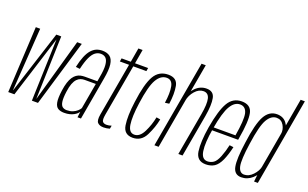

<svg xmlns="http://www.w3.org/2000/svg" viewBox="-87 -1203 2607 1625"><g transform="rotate(20 1216.0 -390.0)"><path d="M45.5 0H101L277 -558L258.5 0H313.5L491 -596H449.5L289.5 -29.5H288.5L306 -596H261.5L79.5 -29.5H78L116.5 -596H77Z M549 3.5Q576 3.5 597.2 -1.8Q618.5 -7 634.5 -15.8Q650.5 -24.5 660.8 -34Q671 -43.5 675.5 -52L669.5 0H700.5L768 -385Q783 -467 776.8 -514.2Q770.5 -561.5 745 -581.8Q719.5 -602 676 -602Q647 -602 622.5 -591.8Q598 -581.5 577.2 -558Q556.5 -534.5 540 -494.8Q523.5 -455 510.5 -396L547.5 -391.5Q563 -459.5 581.5 -499Q600 -538.5 622.5 -555.5Q645 -572.5 672 -572.5Q702 -572.5 719 -554.5Q736 -536.5 739.5 -495.5Q743 -454.5 730 -385L723 -344H610.5Q590.5 -344 572 -339.8Q553.5 -335.5 537.2 -324.2Q521 -313 507.5 -293.2Q494 -273.5 484 -242.5Q474 -211.5 468 -168Q458 -96 465 -59.2Q472 -22.5 494 -9.5Q516 3.5 549 3.5ZM562.5 -25Q540 -25 524.5 -36.2Q509 -47.5 504 -78.8Q499 -110 507 -170Q513 -216.5 524.2 -245.8Q535.5 -275 550.8 -290.8Q566 -306.5 583 -312.2Q600 -318 617.5 -318H718.5L677.5 -85.5Q670.5 -72.5 654.8 -58.2Q639 -44 616 -34.5Q593 -25 562.5 -25Z M905 5.5Q933 5.5 960 -3L965.5 -32Q943 -24 921.5 -24Q895.5 -24 885 -38.5Q874.5 -53 883 -101L965.5 -566.5H1083.5L1088.5 -596H970.5L992.5 -723.5H954.5L932.5 -596H849.5L844.5 -566.5H927.5L843 -89Q833 -32 851 -13.2Q869 5.5 905 5.5Z M1166 3.5Q1244 3.5 1281.8 -72.5Q1319.5 -148.5 1333.5 -222.5L1298 -228Q1284.5 -157 1252 -91.5Q1219.5 -26 1170.5 -26Q1122 -26 1111.5 -93.8Q1101 -161.5 1119 -289.5Q1141 -449.5 1176.8 -511Q1212.5 -572.5 1266 -572.5Q1314.5 -572.5 1325.2 -516Q1336 -459.5 1322.5 -368.5L1360 -373.5Q1373.5 -467.5 1360.8 -534.8Q1348 -602 1270 -602Q1185.5 -602 1143.8 -529Q1102 -456 1080.5 -288.5Q1062.5 -154 1074.8 -75.2Q1087 3.5 1166 3.5Z M1362 0H1400L1539 -785H1501ZM1577.5 0H1615.5L1683 -381Q1701 -486 1689.5 -544Q1678 -602 1614 -602Q1557.5 -602 1515.5 -559.5Q1473.5 -517 1464 -465L1478.5 -445Q1487 -494 1521.2 -533.2Q1555.5 -572.5 1597 -572.5Q1640.5 -572.5 1651.8 -526.8Q1663 -481 1645.5 -383Z M1824 3.5 1829 -25.5Q1778 -25.5 1767.5 -95Q1756.5 -164.5 1779.5 -300.5Q1806 -455.5 1842 -514.5Q1877 -573 1926.5 -573Q1977.5 -573 1991 -515Q2002.5 -458.5 1978 -313.5H1775.5L1771 -286H2012Q2013.5 -294 2014.5 -301Q2043 -463.5 2028 -533Q2013 -602 1931.5 -602Q1852 -602 1810.5 -531Q1769 -460.5 1741.5 -300Q1718.5 -160.5 1730.5 -78Q1743 3.5 1824 3.5ZM1829 -25.5 1824 3.5Q1868.5 3.5 1901 -17Q1933 -38 1957 -90.5Q1980 -143 1996 -213.5L1960 -218Q1947 -159 1927.5 -109.5Q1908 -60 1883.5 -42.5Q1858 -25.5 1829 -25.5Z M2259.5 0H2293.5L2431.5 -785H2393.5L2267.5 -70ZM2143.5 3.5Q2199.5 3.5 2242 -34.8Q2284.5 -73 2292.5 -114L2281 -144Q2273.5 -102.5 2237.5 -64.2Q2201.5 -26 2159.5 -26Q2117.5 -26 2105.2 -80.2Q2093 -134.5 2115.5 -288Q2139 -456 2173 -514.2Q2207 -572.5 2256 -572.5Q2298.5 -572.5 2320.8 -534.5Q2343 -496.5 2336 -455.5L2356.5 -484.5Q2364.5 -525.5 2334.2 -563.8Q2304 -602 2248.5 -602Q2178.5 -602 2139.2 -530.8Q2100 -459.5 2077.5 -286.5Q2054.5 -129.5 2067.8 -63Q2081 3.5 2143.5 3.5Z"/></g></svg>

Font: Anybody Condensed ExtraLight
Style: Italic
Weight: 250
Width: 3
Italic angle: -10°
Version: Version 1.113;gftools[0.9.25]